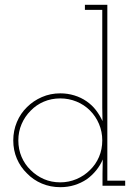

<svg xmlns="http://www.w3.org/2000/svg" viewBox="-20 -770 574 796"><path d="M499 0V-21H425V-750H332V-729H404V-379Q404 -342 404 -323.5Q404 -305 405 -268Q394 -292 378 -313Q362 -334 339 -350Q316 -366 288 -374.5Q260 -383 230 -383Q189 -383 153.5 -367.5Q118 -352 92 -326Q65 -300 50 -264Q35 -228 35 -188Q35 -147 50 -112Q65 -77 92 -51Q118 -24 153.5 -9Q189 6 230 6Q261 6 288.5 -2.5Q316 -11 340 -27Q362 -43 379 -64Q396 -85 406 -109Q406 -94 405.5 -80Q405 -66 405 -51V0ZM230 -362Q265 -362 297 -349Q329 -336 353 -312Q377 -288 390.5 -256Q404 -224 404 -188Q404 -151 390.5 -119.5Q377 -88 353 -65Q329 -41 297 -27.5Q265 -14 230 -14Q193 -14 162 -27.5Q131 -41 107 -65Q83 -88 69.5 -119.5Q56 -151 56 -188Q56 -224 69.5 -255.5Q83 -287 107 -311Q130 -335 161.5 -348.5Q193 -362 230 -362Z"/></svg>

Font: Josefin Slab ExtraLight
Style: Regular
Weight: 250
Designer: Santiago Orozco
Foundry: Typemade
Version: Version 2.000